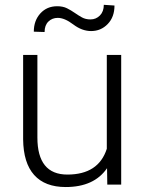

<svg xmlns="http://www.w3.org/2000/svg" viewBox="-20 -752 589 782"><path d="M416 -66.9Q363.3 9.8 247.6 9.8Q163.1 9.8 119.1 -39.3Q75.2 -88.4 74.2 -184.6V-528.3H132.3V-191.9Q132.3 -41 254.4 -41Q381.3 -41 415 -146V-528.3H473.6V0H417ZM446.3 -729.5Q446.3 -682.6 418.7 -654.1Q391.1 -625.5 351.1 -625.5Q314 -625.5 278.6 -652.3Q243.2 -679.2 215.3 -679.2Q192.4 -679.2 177 -664.1Q161.6 -648.9 161.6 -621.6L117.7 -623Q117.7 -668 144.3 -697.3Q170.9 -726.6 212.9 -726.6Q236.3 -726.6 252.9 -718.3Q269.5 -710 284.2 -699.7Q298.8 -689.5 313.7 -681.2Q328.6 -672.9 348.6 -672.9Q371.1 -672.9 387 -689Q402.8 -705.1 402.8 -732.4Z"/></svg>

Font: SteelSelectRoboto
Style: Regular
Weight: 300
Designer: Google
Version: Version 2.137; 2017